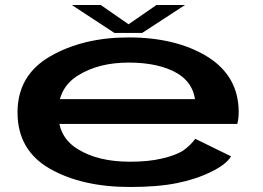

<svg xmlns="http://www.w3.org/2000/svg" viewBox="-20 -741 1052 767"><path d="M499.5 6V-95Q372.5 -95 293 -144Q212.5 -191 212.5 -291Q212.5 -392 294 -441Q375.5 -491 494 -491Q615.5 -491 689.5 -447.5Q749 -411 759 -345H196V-246H928Q933.5 -267 933.5 -293.5Q933.5 -436 809.5 -514Q684 -591.5 493.5 -591.5Q312.5 -591.5 181.5 -516.5Q50 -441 50 -292Q50 -140.5 180 -66.5Q308 6 499.5 6ZM499.5 -95V6Q610.5 6 686.5 -9.5Q762.5 -24.5 823 -54.5Q883.5 -83.5 903 -116.5L760 -186.5Q741 -160 711 -139Q679.5 -119.5 626 -107.5Q573 -95 499.5 -95ZM437 -609.5H548L719 -721H605L493.5 -644L382.5 -721H267Z"/></svg>

Font: Anybody ExtraExpanded SemiBold
Style: Regular
Weight: 600
Width: 8
Version: Version 1.113;gftools[0.9.25]